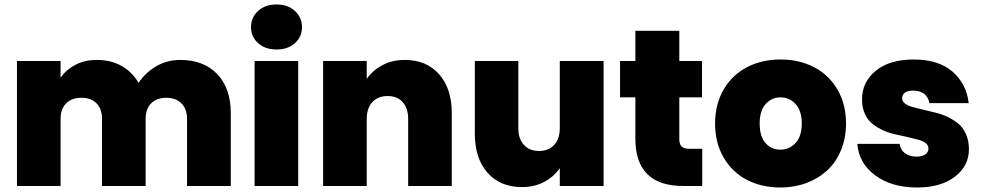

<svg xmlns="http://www.w3.org/2000/svg" viewBox="-20 -835 4410 862"><path d="M819.8 0V-300.8Q819.8 -345.7 794.7 -370.8Q769.5 -396 727.1 -396Q683.6 -396 658.7 -371.1Q633.8 -346.2 633.8 -300.8V0H438V-300.8Q438 -346.2 413.3 -371.1Q388.7 -396 346.2 -396Q302.2 -396 277.1 -371.1Q252 -346.2 252 -300.8V0H56.2V-561H252V-486.8Q277.8 -522.9 319.3 -544.4Q360.8 -565.9 415 -565.9Q477.5 -565.9 525.6 -539.1Q573.7 -512.2 602.1 -462.9Q632.3 -508.8 681.2 -537.4Q730 -565.9 789.1 -565.9Q895 -565.9 955.6 -502Q1016.1 -438 1016.1 -327.1V0Z M1123 0V-561H1318.8V0ZM1221.7 -612.8Q1170.4 -612.8 1138.7 -641.4Q1106.9 -669.9 1106.9 -712.9Q1106.9 -756.8 1138.7 -785.9Q1170.4 -814.9 1221.7 -814.9Q1272.5 -814.9 1304.2 -785.6Q1335.9 -756.3 1335.9 -712.9Q1335.9 -669.9 1304.2 -641.4Q1272.5 -612.8 1221.7 -612.8Z M1812.5 0V-300.8Q1812.5 -349.1 1787.8 -376.5Q1763.2 -403.8 1720.7 -403.8Q1676.8 -403.8 1651.6 -376.5Q1626.5 -349.1 1626.5 -300.8V0H1430.7V-561H1626.5V-481Q1652.8 -519 1696.8 -542.5Q1740.7 -565.9 1797.4 -565.9Q1894.5 -565.9 1951.4 -501.7Q2008.3 -437.5 2008.3 -327.1V0Z M2689.9 -561V0H2493.2V-80.1Q2467.3 -42 2423.6 -18.6Q2379.9 4.9 2323.2 4.9Q2225.6 4.9 2168.7 -59.6Q2111.8 -124 2111.8 -234.9V-561H2307.1V-259.8Q2307.1 -211.4 2332.3 -184.3Q2357.4 -157.2 2399.9 -157.2Q2442.9 -157.2 2468 -184.3Q2493.2 -211.4 2493.2 -259.8V-561Z M2832.5 -212.9V-397.9H2763.7V-561H2832.5V-696.8H3029.8V-561H3131.8V-397.9H3029.8V-210Q3029.8 -187.5 3040.5 -177.2Q3051.3 -167 3075.7 -167H3132.8V0H3047.4Q2832.5 0 2832.5 -212.9Z M3778.3 -280.8Q3778.3 -214.8 3755.6 -160.4Q3732.9 -106 3693.4 -69.6Q3653.8 -33.2 3599.9 -13.2Q3545.9 6.8 3483.4 6.8Q3399.9 6.8 3333.7 -27.3Q3267.6 -61.5 3229 -127.4Q3190.4 -193.4 3190.4 -280.8Q3190.4 -367.7 3229.2 -433.6Q3268.1 -499.5 3334.5 -533.7Q3400.9 -567.9 3484.4 -567.9Q3567.9 -567.9 3634.3 -533.7Q3700.7 -499.5 3739.5 -433.6Q3778.3 -367.7 3778.3 -280.8ZM3390.6 -280.8Q3390.6 -222.7 3416.7 -192.9Q3442.9 -163.1 3483.4 -163.1Q3523.9 -163.1 3551.8 -193.1Q3579.6 -223.1 3579.6 -280.8Q3579.6 -337.4 3552 -367.7Q3524.4 -397.9 3484.4 -397.9Q3444.3 -397.9 3417.5 -367.9Q3390.6 -337.9 3390.6 -280.8Z M4330.1 -165Q4330.1 -89.8 4266.8 -41.5Q4203.6 6.8 4097.2 6.8Q3982.4 6.8 3908.7 -48.3Q3835 -103.5 3829.1 -189H4019Q4022.5 -161.6 4043.5 -146.7Q4064.5 -131.8 4096.2 -131.8Q4120.1 -131.8 4134.3 -142.1Q4148.4 -152.3 4148.4 -168Q4148.4 -182.6 4135.5 -192.6Q4122.6 -202.6 4101.8 -208Q4081.1 -213.4 4054.2 -219.7Q4027.3 -226.1 3999.3 -231.9Q3971.2 -237.8 3944.3 -250.2Q3917.5 -262.7 3896.7 -279.1Q3876 -295.4 3863 -323.7Q3850.1 -352.1 3850.1 -389.2Q3850.1 -466.3 3911.6 -517.1Q3973.1 -567.9 4083 -567.9Q4192.9 -567.9 4255.9 -513.7Q4318.8 -459.5 4329.1 -372.1H4152.3Q4147.9 -398.9 4129.2 -413.6Q4110.4 -428.2 4079.1 -428.2Q4055.2 -428.2 4042.7 -419.2Q4030.3 -410.2 4030.3 -394Q4030.3 -379.9 4043.2 -369.9Q4056.2 -359.9 4077.1 -354.5Q4098.1 -349.1 4125 -342.5Q4151.9 -335.9 4179.9 -329.3Q4208 -322.8 4234.9 -309.8Q4261.7 -296.9 4282.7 -279.5Q4303.7 -262.2 4316.9 -232.7Q4330.1 -203.1 4330.1 -165Z"/></svg>

Font: Poppins ExtraBold
Style: Regular
Weight: 800
Designer: Ninad Kale (Devanagari), Jonny Pinhorn (Latin)
Foundry: Indian Type Foundry
Version: Version 3.200;PS 1.000;hotconv 16.6.54;makeotf.lib2.5.65590